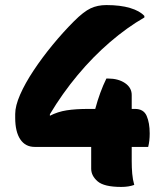

<svg xmlns="http://www.w3.org/2000/svg" viewBox="-20 -730 640 758"><path d="M400 -420H406Q447 -420 473.5 -402Q500 -384 500 -355V-300H513Q547 -300 559 -272.5Q571 -245 571 -203Q571 -173 565 -150H500V-94Q500 -68 502 -44.5Q504 -21 510 0Q488 8 459 8Q391 8 365.5 -14Q340 -36 340 -64V-150H117Q80 -150 60 -180Q40 -210 40 -265V-280Q40 -312 59.5 -356.5Q79 -401 112.5 -451.5Q146 -502 187.5 -552.5Q229 -603 272 -646Q310 -684 337.5 -697Q365 -710 400 -710Q455 -710 493.5 -698.5Q532 -687 550 -667V-661Q482 -622 414.5 -564Q347 -506 286.5 -433.5Q226 -361 177 -279V-273Q208 -289 243.5 -294.5Q279 -300 330 -300H356Q374 -367 400 -420Z"/></svg>

Font: Recursive Sn Csl St XBd
Style: Regular
Weight: 800
Version: Version 1.085;hotconv 1.1.0;makeotfexe 2.6.0; ttfautohint (v